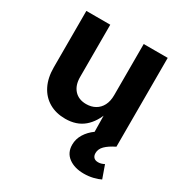

<svg xmlns="http://www.w3.org/2000/svg" viewBox="-174 -674 967 1015"><g transform="rotate(30 309.5 -166.0)"><path d="M248.5 7.3Q191.9 7.3 149.7 -17.3Q107.4 -42 84.2 -88.1Q61 -134.3 61 -198.2V-542.5H207V-223.6Q207 -172.9 233.4 -144Q259.8 -115.2 305.7 -115.2Q336.9 -115.2 360.6 -128.7Q384.3 -142.1 397.7 -167.7Q411.1 -193.4 411.1 -230V-542.5H557.6V0H418.5L416.5 -136.2H427.2Q405.3 -67.4 361.1 -30Q316.9 7.3 248.5 7.3ZM479 209.5Q421.4 209.5 385.5 182.6Q349.6 155.8 349.6 106.9Q349.6 72.3 368.4 41.7Q387.2 11.2 419.4 -11.7L557.1 0Q518.6 19 498.5 39.1Q478.5 59.1 478.5 84Q478.5 100.6 487.5 110.1Q496.6 119.6 514.2 119.6Q524.9 119.6 533.9 116.7Q543 113.8 551.3 109.4L579.1 187.5Q561 196.8 534.4 203.1Q507.8 209.5 479 209.5Z"/></g></svg>

Font: Inter 16pt
Style: Bold
Weight: 700
Version: Version 4.001;git-66647c0bb